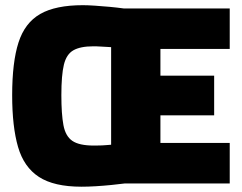

<svg xmlns="http://www.w3.org/2000/svg" viewBox="-20 -707 933 740"><path d="M294.1 12.6Q188 12.6 130.1 -25.1Q72.1 -62.8 49.5 -140.8Q26.9 -218.8 26.9 -340Q26.9 -467.3 51.3 -543.2Q75.7 -619.1 135 -653.1Q194.2 -687 299.7 -687Q318 -687 345.1 -685.2Q372.2 -683.5 402 -680.7Q431.8 -677.9 456.3 -674.5H865.4V-518.5H598.3V-415.4H805.4V-262.5H598.3V-156H865.4V0H461.7Q438.6 3 408.7 6Q378.9 9 349 10.8Q319.1 12.6 294.1 12.6ZM341.4 -146Q348.6 -146 356.8 -146.2Q365 -146.4 373.5 -146.6Q382.1 -146.8 390.9 -147.8Q399.7 -148.7 408.3 -149.2V-525.3Q401.5 -525.7 392.2 -526.2Q382.9 -526.6 372.7 -527.3Q362.5 -528.1 353.8 -528.3Q345.1 -528.5 339.6 -528.5Q289.8 -528.5 262.9 -513.2Q236 -497.9 226.2 -457.5Q216.5 -417.1 216.5 -340Q216.5 -267.3 224.5 -224.7Q232.4 -182.2 258.8 -164.1Q285.1 -146 341.4 -146Z"/></svg>

Font: TitilliumWeb ExtraLight
Style: Regular
Weight: 400
Designer: Mohamed Gaber, Accademia di Belle Arti di Urbino and others
Foundry: Kief Type Foundry, Accademia di Belle Arti di Urbino and others
Version: Version 3.000; ttfautohint (v1.8.2)